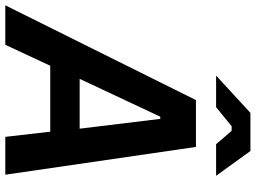

<svg xmlns="http://www.w3.org/2000/svg" viewBox="-184 -802 940 705"><g transform="rotate(90 285.5 -450.0)"><path d="M-47 0H98L175 -165H417L436 0H575L473 -700H301ZM211 -774H327L397 -831H414L463 -774H579L488 -900H348ZM223 -273 362 -569H370L406 -273Z"/></g></svg>

Font: Fixel Text 20240404 SemiBold
Style: Italic
Weight: 600
Width: 4
Italic angle: -10°
Designer: AlfaBravo + MacPaw
Foundry: Kyrylo Tkachov, Marchela Mozhyna, Serhii Makarenko, Maria Weinstein, Zakhar Kryvoshyya
Version: Version 1.211;Glyphs 3.2 (3225)